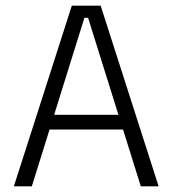

<svg xmlns="http://www.w3.org/2000/svg" viewBox="-20 -659 610 679"><path d="M29 0 234 -639H336L541 0H478L291.5 -596H278.5L92.5 0ZM138.5 -201V-253H431V-201Z"/></svg>

Font: Anek Bangla Medium Light
Style: Regular
Weight: 300
Version: Version 1.003